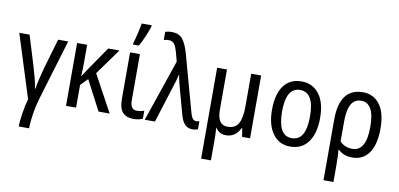

<svg xmlns="http://www.w3.org/2000/svg" viewBox="-89 -1085 3360 1616"><g transform="rotate(10 1591.5 -276.5)"><path d="M336 -537 260 -277Q248 -233 236 -182Q224 -131 219 -97H215Q211 -132 198 -182.5Q185 -233 171 -279L92 -537H4L174 1Q158 55 147 126.5Q136 198 136 240H225Q225 185 236.5 112.5Q248 40 267 -22L422 -537Z M764 -537 615 -320Q608 -308 599 -295Q590 -282 582 -269H580Q584 -313 584 -390V-537H498V0H584V-194L643 -254L776 0H871L700 -315L860 -537Z M1014 -606Q1036 -645 1057.5 -696Q1079 -747 1090 -782V-793H1005Q1000 -761 987 -705Q974 -649 964 -619V-606ZM951 -537V-143Q951 -57 983.5 -23.5Q1016 10 1073 10Q1121 10 1154 -6V-74Q1125 -63 1090 -63Q1035 -63 1035 -144V-537Z M1258 0 1357 -313Q1377 -370 1387 -420H1391Q1395 -393 1404 -356Q1413 -319 1422 -289L1475 -96Q1502 10 1578 10Q1605 10 1626 1V-68Q1611 -63 1598 -63Q1564 -63 1548 -125L1413 -614Q1390 -693 1359 -730Q1328 -767 1266 -767Q1239 -767 1212 -759V-689Q1230 -695 1254 -695Q1287 -695 1302.5 -672.5Q1318 -650 1329 -611L1351 -528L1171 0Z M1986 -537V-257Q1986 -162 1960 -112.5Q1934 -63 1866 -63Q1779 -63 1779 -192V-537H1695V240H1779V71Q1779 11 1775 -37H1778Q1808 10 1866 10Q1947 10 1987 -73H1991L2003 0H2071V-537Z M2417 -547Q2317 -547 2264 -474.5Q2211 -402 2211 -269Q2211 -139 2265.5 -64.5Q2320 10 2414 10Q2515 10 2568.5 -65Q2622 -140 2622 -269Q2622 -404 2566 -475.5Q2510 -547 2417 -547ZM2416 -474Q2536 -474 2536 -269Q2536 -62 2416 -62Q2354 -62 2325.5 -116Q2297 -170 2297 -269Q2297 -474 2416 -474Z M3051 -269Q3051 -62 2933 -62Q2867 -62 2826 -107V-280Q2826 -474 2938 -474Q3051 -474 3051 -269ZM2941 -547Q2741 -547 2741 -276V240H2826V98Q2826 61 2824.5 26Q2823 -9 2821 -34H2826Q2872 10 2944 10Q3038 10 3088 -63Q3138 -136 3138 -269Q3138 -406 3084.5 -476.5Q3031 -547 2941 -547Z"/></g></svg>

Font: Noto Sans Display SemiCondensed
Style: Regular
Weight: 400
Width: 4
Designer: Monotype Design team
Foundry: Monotype Imaging Inc.
Version: 1.000